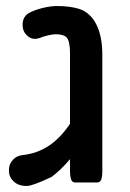

<svg xmlns="http://www.w3.org/2000/svg" viewBox="-20 -611 437 644"><path d="M323.2 -426.8V-40Q323.2 -24.9 322 -18.3Q320.8 -11.7 319.6 -8.5Q318.4 -5.4 315.2 -2.2Q312 1 306.6 1H231.4Q226.1 1 222.2 -2.9Q218.3 -6.8 216.6 -15.9Q214.8 -24.9 214.8 -40V-77.1Q183.1 -39.6 152.3 -17.1Q88.4 12.7 70.8 12.7Q69.3 12.7 68.4 12.7Q40.5 12.7 24.4 -3.9Q9.8 -18.1 9.8 -40Q9.8 -61.5 24.9 -76.7Q37.1 -88.9 55.7 -90.8Q105.5 -96.2 144.5 -122.6Q183.1 -148.4 214.8 -195.8V-433.6Q214.8 -453.1 211.9 -466.1Q209 -479 204.1 -484.4L203.1 -485.8Q192.9 -496.1 167 -496.1Q157.2 -496.1 141.1 -492.4Q125 -488.8 111.3 -482.9Q101.6 -480.5 97.7 -480.5Q81.1 -480.5 68.4 -494.1Q55.7 -507.3 55.7 -527.3Q55.7 -558.6 83 -570.3Q99.6 -578.6 125 -584.7Q150.4 -590.8 170.9 -590.8Q213.4 -590.8 244.6 -581.5Q265.6 -575.2 282.2 -558.6Q294.9 -545.9 303.7 -527.8Q323.2 -488.3 323.2 -426.8Z"/></svg>

Font: YuPearl-SemiBold
Style: SemiBold
Weight: 600
Designer: Max Yao
Foundry: Max-Everyday
Version: Version 1.011; ttfautohint (v1.8.3)